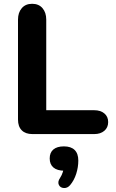

<svg xmlns="http://www.w3.org/2000/svg" viewBox="-20 -692 597 991"><path d="M72.9 -74.8V-590.8Q72.9 -627.1 92.3 -649.7Q111.6 -672.4 145.9 -672.4Q180.2 -672.4 199.5 -649.7Q218.7 -627.1 218.7 -590.8V-123.1H466.9Q498.4 -123.1 518.3 -106.8Q538.3 -90.4 538.3 -62Q538.3 -33.5 518.3 -16.7Q498.4 0 466.9 0H146.9Q111.6 0 92.3 -19.4Q72.9 -38.7 72.9 -74.8ZM290.2 226Q299 212.6 304.3 195.9Q309.6 179.3 309.6 165.7L312.6 189.1Q275.3 189.1 255.9 172.7Q236.5 156.3 236.5 125.8Q236.5 95.6 255.5 79.5Q274.5 63.5 310 63.5Q346.3 63.5 365.2 82Q384.2 100.6 384.2 136.8Q384.2 171 373.4 205Q362.6 238.9 341.7 263.7Q327.9 279.7 309.4 278.5Q290.8 277.3 283.6 261.8Q276.4 246.3 290.2 226Z"/></svg>

Font: SN Pro Thin
Style: Regular
Weight: 200
Designer: Tobias Whetton
Foundry: Supernotes
Version: Version 1.003;Glyphs 3.3 (3324)